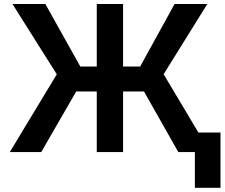

<svg xmlns="http://www.w3.org/2000/svg" viewBox="-20 -747 1103 943"><path d="M584.5 -727.3V-420.1H668.3L837.4 -727.3H998.2L783.7 -382.5L1011.7 0H855.8L687.1 -297.9H584.5V0H455.3V-297.9H354.4L182.5 0H28.1L258.9 -382.1L41.2 -727.3H202.8L374.6 -420.1H455.3V-727.3ZM1062.9 -95.9V175.4H937.1V-95.9Z"/></svg>

Font: Inter UI Semi Bold
Style: Regular
Weight: 600
Designer: Rasmus Andersson
Foundry: rsms
Version: 3.2;8d6f07862